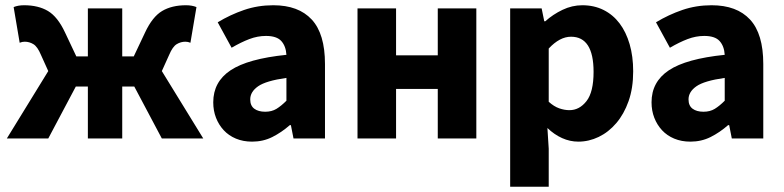

<svg xmlns="http://www.w3.org/2000/svg" viewBox="-20 -528 2989 732"><path d="M6 0 164 -257 136 -319Q123 -350 107.5 -359.5Q92 -369 74 -369Q69 -369 64.5 -368Q60 -367 55 -365L32 -501Q49 -508 72 -508Q126 -508 163 -486Q200 -464 228 -404L271 -313H315V-496H446V-313H490L533 -404Q561 -464 598 -486Q635 -508 689 -508Q712 -508 729 -501L706 -365Q701 -367 696.5 -368Q692 -369 687 -369Q669 -369 653.5 -359.5Q638 -350 625 -319L597 -257L755 0H597L492 -198H446V0H315V-198H269L164 0Z M941 12Q907 12 879.5 0.5Q852 -11 833 -31.5Q814 -52 803.5 -79Q793 -106 793 -138Q793 -216 859 -260Q925 -304 1072 -319Q1070 -352 1052.5 -371.5Q1035 -391 994 -391Q962 -391 930.5 -379Q899 -367 863 -346L810 -443Q858 -472 910.5 -490Q963 -508 1022 -508Q1118 -508 1168.5 -453.5Q1219 -399 1219 -284V0H1099L1089 -51H1085Q1053 -23 1018 -5.5Q983 12 941 12ZM991 -102Q1016 -102 1034 -113Q1052 -124 1072 -144V-231Q994 -220 964 -199Q934 -178 934 -149Q934 -125 949.5 -113.5Q965 -102 991 -102Z M1343 0V-496H1490V-317H1649V-496H1796V0H1649V-189H1490V0Z M1925 184V-496H2045L2055 -447H2059Q2088 -473 2124.5 -490.5Q2161 -508 2200 -508Q2245 -508 2281 -490Q2317 -472 2342 -439Q2367 -406 2380.5 -359.5Q2394 -313 2394 -256Q2394 -192 2376.5 -142.5Q2359 -93 2329.5 -58.5Q2300 -24 2262.5 -6Q2225 12 2185 12Q2153 12 2123 -1.5Q2093 -15 2067 -40L2072 39V184ZM2151 -108Q2189 -108 2216 -142.5Q2243 -177 2243 -254Q2243 -388 2157 -388Q2114 -388 2072 -343V-140Q2092 -122 2112 -115Q2132 -108 2151 -108Z M2612 12Q2578 12 2550.5 0.5Q2523 -11 2504 -31.5Q2485 -52 2474.5 -79Q2464 -106 2464 -138Q2464 -216 2530 -260Q2596 -304 2743 -319Q2741 -352 2723.5 -371.5Q2706 -391 2665 -391Q2633 -391 2601.5 -379Q2570 -367 2534 -346L2481 -443Q2529 -472 2581.5 -490Q2634 -508 2693 -508Q2789 -508 2839.5 -453.5Q2890 -399 2890 -284V0H2770L2760 -51H2756Q2724 -23 2689 -5.5Q2654 12 2612 12ZM2662 -102Q2687 -102 2705 -113Q2723 -124 2743 -144V-231Q2665 -220 2635 -199Q2605 -178 2605 -149Q2605 -125 2620.5 -113.5Q2636 -102 2662 -102Z"/></svg>

Font: TT Toshiba Sans
Style: Bold
Weight: 700
Designer: Paul D. Hunt
Foundry: Toshiba Corporation
Version: Version 2.020;PS 2.000;hotconv 1.0.86;makeotf.lib2.5.63406